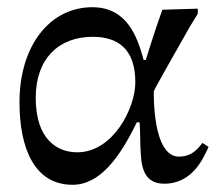

<svg xmlns="http://www.w3.org/2000/svg" viewBox="-20 -498 601 532"><path d="M378 -332C361 -393 334 -478 236 -478C117 -478 34 -370 34 -215C34 -86 76 14 181 14C258 14 313 -64 359 -159H367C369 -126 368 -99 370 -74C372 -21 388 11 435 11C516 11 545 -64 558 -91L541 -102C525 -81 508 -64 476 -64C418 -64 406 -171 406 -244C406 -249 447 -319 506 -424L528 -460V-474L430 -471C417 -435 404 -397 384 -332ZM194 -76C140 -76 79 -110 79 -227C79 -335 142 -396 237 -396C306 -396 355 -363 355 -270C355 -198 293 -76 194 -76Z"/></svg>

Font: STIX Two Math
Style: Regular
Weight: 400
Designer: Ross Mills, John Hudson & Paul Hanslow, Tiro Typeworks Ltd; with portions MicroPress Inc., with additions and correction
Foundry: Tiro Typeworks Ltd
Version: Version 2.02 b142